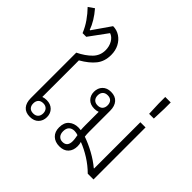

<svg xmlns="http://www.w3.org/2000/svg" viewBox="-230 -1176 1440 1440"><g transform="rotate(45 490.0 -455.5)"><path d="M353 -754Q353 -686 316.5 -640Q280 -594 210 -554V-166Q227 -173 250 -173Q292 -173 317 -148Q342 -123 342 -84Q342 -45 317.5 -19.5Q293 6 249 6Q203 6 179 -21.5Q155 -49 155 -99V-581Q220 -613 259 -653Q298 -693 298 -749Q298 -790 279.5 -822Q261 -854 231 -864L124 -718H85Q66 -765 37 -806.5Q8 -848 -27 -884L19 -916Q81 -844 106 -773H110L210 -917Q250 -917 282.5 -895.5Q315 -874 334 -837.5Q353 -801 353 -754ZM249 -138Q223 -138 209.5 -123.5Q196 -109 196 -84Q196 -59 209.5 -44.5Q223 -30 249 -30Q274 -30 288 -44.5Q302 -59 302 -84Q302 -108 288 -123Q274 -138 249 -138Z M659 -92Q659 -48 634 -21Q609 6 562 6Q516 6 488 -20.5Q460 -47 460 -94Q460 -145 489.5 -170.5Q519 -196 564 -196Q577 -196 590 -194Q588 -213 588 -244V-386Q570 -379 548 -379Q505 -379 480.5 -404Q456 -429 456 -468Q456 -507 480.5 -532.5Q505 -558 548 -558Q594 -558 618.5 -530Q643 -502 643 -453V-231Q643 -202 646 -181Q701 -162 758.5 -130.5Q816 -99 861 -61L864 -62V-552H919V0H858Q814 -44 760 -78Q706 -112 653 -132Q659 -114 659 -92ZM548 -414Q574 -414 587.5 -428.5Q601 -443 601 -468Q601 -493 587.5 -507.5Q574 -522 548 -522Q523 -522 509 -507.5Q495 -493 495 -468Q495 -443 509 -428.5Q523 -414 548 -414ZM555 -34Q606 -34 606 -93Q606 -108 603.5 -122.5Q601 -137 599 -150Q590 -153 581 -155Q572 -157 561 -157Q534 -157 518 -141.5Q502 -126 502 -94Q502 -66 516.5 -50Q531 -34 555 -34Z M866 -643 862 -750V-818H920V-750L916 -643Z"/></g></svg>

Font: Noto Sans Thai Looped Light
Style: Regular
Weight: 300
Designer: Sasikarn Vongin, Ben Mitchell
Foundry: The Fontpad Ltd
Version: Version 1.001; ttfautohint (v1.8.4.7-5d5b)